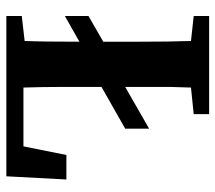

<svg xmlns="http://www.w3.org/2000/svg" viewBox="-58 -636 695 620"><g transform="rotate(90 290.0 -326.5)"><path d="M32.2 1V-48.8L112.8 -58.1Q115.2 -112.8 115.2 -234.9L32.2 -188V-264.2L115.2 -312V-421.9Q115.2 -532.2 112.8 -595.2L32.2 -604V-653.8H349.1V-604L263.2 -595.2Q261.2 -542 261.2 -528.8V-382.8L396 -460V-382.8L261.2 -306.2Q261.2 -243.2 261.2 -180.2Q261.2 -117.2 263.2 -54.2H453.1L481 -192.9H560.1L549.8 1Z"/></g></svg>

Font: SourceSerifPro-Bold
Style: Bold
Weight: 700
Designer: Frank Grießhammer
Foundry: Adobe Systems Incorporated
Version: Version 1.014;PS Version 1.0;hotconv 1.0.73;makeotf.lib2.5.5